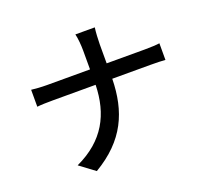

<svg xmlns="http://www.w3.org/2000/svg" viewBox="-137 -954 1274 1171"><g transform="rotate(-20 500.0 -368.0)"><path d="M473 -674V-551H194C156 -551 117 -554 93 -557V-447C118 -450 156 -451 196 -451H473C468 -262 394 -116 202 -27L300 46C508 -77 577 -240 581 -451H828C863 -451 907 -450 925 -448V-556C907 -553 868 -551 829 -551H581V-674C581 -704 584 -756 588 -782H462C469 -756 473 -706 473 -674Z"/></g></svg>

Font: DAIFUKU Sans JP Medium
Style: Regular
Weight: 500
Designer: Original font ‘Source Han Sans JP’ : Ryoko NISHIZUKA  (kana, bopomofo & ideographs); Paul D. Hunt (Latin, Greek & Cyrill
Foundry: Daifuku
Version: Version 1.000